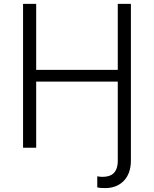

<svg xmlns="http://www.w3.org/2000/svg" viewBox="-20 -747 779 971"><path d="M96.6 0H163V-334.2H575.6V65.3C575.6 125.4 545.8 147.4 498.2 147.4C488.3 147.4 478.7 146 471.9 144.5V200.3C482.6 203.8 498.2 204.2 513.1 204.2C587 204.2 642 154.8 642 66.4V-727.3H575.6V-393.8H163V-727.3H96.6Z"/></svg>

Font: Karasuma Gothic
Style: Light
Weight: 300
Designer: Rasmus Andersson / Ryoko Nishizuka
Foundry: rsms
Version: Version 1.00